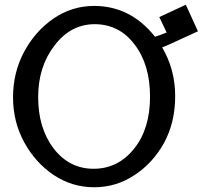

<svg xmlns="http://www.w3.org/2000/svg" viewBox="-20 -770 875 810"><path d="M381 -668Q484 -667 548 -582Q613 -497 613 -362Q613 -227 546 -143Q478 -58 375 -58Q272 -58 206 -144Q141 -230 141 -360Q141 -489 210 -578Q278 -668 380 -668ZM377 -745Q284 -745 206 -692Q129 -639 82 -552Q35 -464 35 -360Q35 -256 82 -170Q129 -84 206 -32Q284 20 377 20Q470 20 547 -31Q624 -81 672 -167Q719 -253 719 -365Q719 -477 664 -570Q683 -577 704 -587L815 -638L764 -750L652 -698L683 -633Q657 -622 634 -615Q531 -745 377 -745Z"/></svg>

Font: Sawarabi Gothic
Style: Regular
Weight: 400
Designer: mshio (mshio@users.sourceforge.jp)
Version: Version 20141215